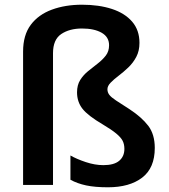

<svg xmlns="http://www.w3.org/2000/svg" viewBox="-20 -785 716 815"><path d="M572 -603Q572 -569 558.5 -543.5Q545 -518 524.5 -498.5Q504 -479 483.5 -463.5Q463 -448 449.5 -434Q436 -420 436 -406Q436 -393 444 -382.5Q452 -372 472.5 -358.5Q493 -345 529 -322Q581 -288 609 -251.5Q637 -215 637 -157Q637 -72 583.5 -31Q530 10 438 10Q383 10 345.5 2Q308 -6 279 -22V-125Q305 -110 344 -97Q383 -84 419 -84Q464 -84 486 -102.5Q508 -121 508 -153Q508 -173 500.5 -187.5Q493 -202 473 -218.5Q453 -235 416 -257Q353 -294 330 -323.5Q307 -353 307 -393Q307 -424 320.5 -445.5Q334 -467 354.5 -483.5Q375 -500 395 -515.5Q415 -531 429 -549Q443 -567 443 -593Q443 -628 411.5 -646Q380 -664 328 -664Q275 -664 240 -640.5Q205 -617 205 -559V0H78V-566Q78 -636 110.5 -679.5Q143 -723 200 -744Q257 -765 328 -765Q400 -765 455 -747Q510 -729 541 -693Q572 -657 572 -603Z"/></svg>

Font: Noto Sans Lao UI SemBd
Style: Regular
Weight: 600
Designer: Monotype Design Team
Foundry: Monotype Imaging Inc.
Version: Version 2.000; ttfautohint (v1.8.4.7-5d5b)